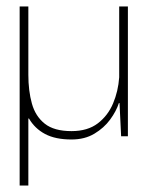

<svg xmlns="http://www.w3.org/2000/svg" viewBox="-20 -424 470 596"><path d="M41 152V-404H68V-192Q68 -142 79 -102.5Q90 -63 119 -40Q148 -17 202 -17Q252 -17 283.5 -41Q315 -65 331 -103Q347 -141 350 -184V-404H377V-1H356L351 -104H349Q341 -79 322 -53Q303 -27 273 -9Q243 9 202 9Q152 9 120 -8Q88 -25 70 -56H68V152Z"/></svg>

Font: Darker Grotesque Light
Style: Regular
Weight: 300
Designer: Gabriel Lam
Foundry: TypeRant
Version: Version 1.000;gftools[0.9.28]